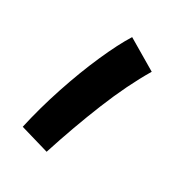

<svg xmlns="http://www.w3.org/2000/svg" viewBox="-79 -260 517 527"><g transform="rotate(20 179.5 4.0)"><path d="M109 192 24 150Q50 87 85 22Q120 -43 156.5 -97.5Q193 -152 222 -184L305 -113Q255 -55 205.5 24Q156 103 109 192Z"/></g></svg>

Font: Noto Sans Arabic UI SmCn SmBd
Style: Regular
Weight: 600
Width: 4
Designer: Monotype Design Team, Nadine Chahine and Nizar Qandah
Foundry: Monotype Imaging Inc.
Version: Version 2.010; ttfautohint (v1.8.4.7-5d5b)